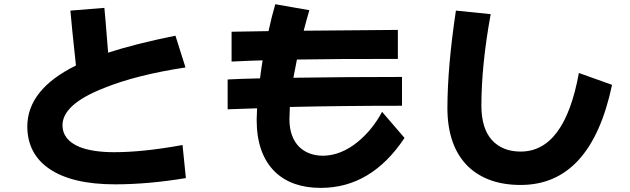

<svg xmlns="http://www.w3.org/2000/svg" viewBox="-20 -850 3040 927"><path d="M875.5 -524.4Q638.7 -488.3 482.9 -425.3Q281.7 -346.7 281.7 -245.1Q281.7 -174.8 364.7 -140.1Q429.2 -115.2 531.2 -115.2Q672.4 -115.2 861.3 -149.9L877.4 9.8Q695.8 40 535.2 40Q327.6 40 217.8 -35.2Q112.8 -107.4 111.8 -238.3Q111.8 -418 346.7 -533.7Q325.7 -728.5 319.8 -798.8L483.9 -812Q485.4 -805.7 502 -595.7Q633.8 -638.7 827.1 -677.7Z M1920.9 -339.4Q1631.8 -339.4 1379.4 -333.5Q1377.9 -302.7 1377.4 -274.4Q1377.4 -189 1424.3 -141.1Q1468.3 -98.6 1539.6 -98.1Q1627 -99.1 1708.5 -166Q1779.3 -224.6 1824.7 -310.1L1933.1 -184.1Q1772.5 57.6 1528.3 57.1Q1388.7 57.1 1308.1 -20Q1219.2 -106.4 1219.2 -271.5Q1219.7 -291 1221.2 -327.1L1079.1 -322.3V-466.3Q1138.7 -469.7 1235.4 -471.7Q1242.2 -524.9 1248 -558.6Q1196.8 -557.6 1098.1 -552.7V-696.8Q1152.8 -698.2 1276.4 -699.7Q1291 -767.6 1309.1 -829.6L1473.6 -800.8Q1455.1 -736.8 1446.3 -701.7L1900.9 -705.6V-565.4Q1635.3 -566.4 1413.6 -562.5Q1402.8 -509.3 1396.5 -474.6Q1650.9 -478.5 1920.9 -478.5Z M2935.1 -440.4Q2833 43 2493.7 43Q2333 43 2239.3 -46.9Q2140.6 -144.5 2140.1 -328.1Q2140.6 -528.8 2181.2 -798.8L2349.1 -781.7Q2304.2 -536.1 2304.2 -338.4Q2304.7 -230.5 2354.5 -174.3Q2405.3 -118.2 2493.7 -118.2Q2706.1 -118.2 2774.9 -497.6Z"/></svg>

Font: Droid Sans
Style: Regular
Weight: 400
Foundry: Ascender Corporation
Version: Version 1.00 build 114